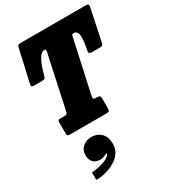

<svg xmlns="http://www.w3.org/2000/svg" viewBox="-262 -878 1231 1385"><g transform="rotate(-30 353.0 -185.5)"><path d="M95 -25.5V-110Q95 -125 99.2 -130Q103.5 -135 118 -135H149Q169 -135 172.5 -141.8Q176 -148.5 180 -167.5L273.5 -601Q275.5 -609.5 274 -614.8Q272.5 -620 263 -620H260Q248 -620 233.5 -606.5Q219 -593 203 -559.2Q187 -525.5 170.5 -463.5Q166 -446.5 161.2 -440.8Q156.5 -435 137 -435H76.5Q62 -435 54.5 -438.2Q47 -441.5 50 -455.5L110 -721Q113.5 -736.5 117.2 -743.2Q121 -750 137 -750H685Q710 -750 705 -726L650 -463.5Q646.5 -445 640.2 -440Q634 -435 614 -435H560Q540.5 -435 533.2 -439.8Q526 -444.5 529.5 -462.5Q543 -525 543.2 -559Q543.5 -593 534.2 -606.5Q525 -620 510 -620H504Q493 -620 491.8 -614.5Q490.5 -609 488 -598.5L395 -175Q390 -152.5 391.5 -143.8Q393 -135 413 -135H421.5Q439 -135 444.5 -129.2Q450 -123.5 450 -107.5V-27.5Q450 -9.5 444.8 -4.8Q439.5 0 422 0H122Q106.5 0 100.8 -4.2Q95 -8.5 95 -25.5ZM140.5 185.5Q140.5 142.5 171 117.2Q201.5 92 242.5 92Q270 92 295.5 104Q321 116 337.2 143Q353.5 170 353.5 215.5Q353.5 254.5 333 284.2Q312.5 314 279.5 334.5Q246.5 355 208.2 366Q170 377 134.5 379Q124 379.5 121.5 377.5Q119 375.5 119 365V322.5Q119 315.5 121.8 315.5Q124.5 315.5 131 315Q154.5 313 182.8 307Q211 301 236 290.5Q261 280 274.5 264.5Q284.5 253 279 250.8Q273.5 248.5 264.5 254Q255 259.5 243.2 263Q231.5 266.5 216 266.5Q181 266.5 160.8 245Q140.5 223.5 140.5 185.5Z"/></g></svg>

Font: Besley* Condensed Fatface
Style: Italic
Weight: 900
Width: 3
Italic angle: -13°
Designer: Owen Earl
Foundry: indestructible type*
Version: Version 3.000; ttfautohint (v1.8.3)